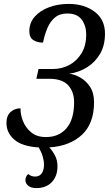

<svg xmlns="http://www.w3.org/2000/svg" viewBox="-20 -744 560 982"><path d="M166 218Q139 218 124.5 206Q110 194 110 178Q110 159 124 146Q130 151 138.5 155Q147 159 160 159Q182 159 193.5 142.5Q205 126 205 98Q205 79 198.5 56.5Q192 34 178 10Q93 5 53 -30Q13 -65 13 -115Q13 -152 34 -171Q55 -190 85 -190Q84 -160 97 -126Q110 -92 139 -67.5Q168 -43 215 -43Q282 -43 320.5 -88.5Q359 -134 359 -221Q359 -275 328.5 -308Q298 -341 232 -341H166L177 -391H249Q296 -391 335 -412Q374 -433 397.5 -472.5Q421 -512 421 -567Q421 -612 398 -643.5Q375 -675 324 -675Q285 -675 260.5 -654Q236 -633 222 -599.5Q208 -566 200 -526Q171 -526 150.5 -539Q130 -552 130 -585Q130 -627 157.5 -658.5Q185 -690 231 -707Q277 -724 331 -724Q411 -724 464 -684Q517 -644 517 -572Q517 -512 492 -469Q467 -426 425.5 -400Q384 -374 334 -367Q361 -364 390.5 -347.5Q420 -331 440.5 -300Q461 -269 461 -221Q461 -112 399 -54.5Q337 3 232 10Q247 25 260.5 50Q274 75 274 106Q274 157 245 187.5Q216 218 166 218Z"/></svg>

Font: Noto Serif Condensed
Style: Italic
Weight: 400
Width: 3
Italic angle: -12°
Designer: Monotype Design Team
Foundry: Monotype Imaging Inc.
Version: Version 2.014; ttfautohint (v1.8.4.7-5d5b)